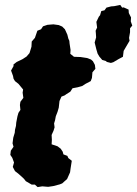

<svg xmlns="http://www.w3.org/2000/svg" viewBox="-20 -743 558 781"><path d="M133 18 122 8H109L85 -6L78 -15L73 -20L54 -37L41 -47L32 -64L37 -82L30 -101L22 -113L24 -130L35 -146L31 -160L34 -183L40 -203L41 -215L45 -231L46 -244L51 -270L55 -284L63 -296L61 -316L63 -329L75 -345L72 -366L74 -379L55 -402L41 -413L35 -423L33 -434L25 -456L35 -474V-481L48 -491L71 -502L88 -513L100 -527L108 -553L109 -574L122 -589L132 -618L147 -624L155 -636L173 -642L197 -644L219 -641L233 -635L244 -624L254 -602L258 -586L262 -577L263 -566L267 -540L266 -524L281 -512L308 -511L334 -507L350 -501L358 -494L366 -479L368 -463L356 -449L354 -426L349 -413L328 -402L314 -393L296 -388L275 -384L266 -370L250 -360L243 -355L230 -350L222 -332L219 -305L214 -288L207 -270L204 -254L200 -241L202 -225L198 -212L190 -194L191 -174L190 -156L214 -148L227 -138L235 -126L238 -115L254 -109L258 -100L272 -89L267 -57L265 -42L253 -15L233 3L223 7L196 14L176 17L152 15ZM382 -675 387 -681 392 -698 405 -701 413 -712 432 -717 445 -718 469 -723 477 -712 483 -713 503 -704 504 -690 507 -684 513 -672 512 -656 518 -639 509 -628V-612L505 -589L507 -577L497 -560L483 -536L480 -512L463 -503L441 -490L431 -487L415 -491L410 -495L396 -499L384 -513L377 -525L372 -542L365 -570L371 -591L370 -607L369 -618L375 -631L372 -654Z"/></svg>

Font: Winky Rough
Style: Bold Italic
Weight: 700
Italic angle: -8.97852°
Designer: Simon Atzbach
Foundry: typofactur
Version: Version 1.206; ttfautohint (v1.8.4.7-5d5b)